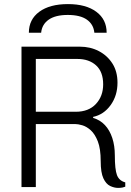

<svg xmlns="http://www.w3.org/2000/svg" viewBox="-20 -914 640 938"><path d="M557 4Q538 4 518 -5.5Q498 -15 485 -43Q472 -71 472 -126Q472 -187 458 -223Q444 -259 423.5 -277.5Q403 -296 382 -302Q361 -308 347 -308H155V0H85V-686H370Q421 -686 462.5 -664.5Q504 -643 529 -604Q554 -565 554 -510Q554 -447 520.5 -400.5Q487 -354 435 -343V-338Q469 -328 492.5 -303Q516 -278 528.5 -240Q541 -202 541 -155Q541 -86 551.5 -58.5Q562 -31 592 -23V-2Q588 0 579 2Q570 4 557 4ZM155 -368H350Q413 -368 448.5 -406Q484 -444 484 -502Q484 -563 449.5 -594.5Q415 -626 358 -626H155ZM121 -754Q121 -819 172 -856.5Q223 -894 312 -894Q400 -894 450.5 -856.5Q501 -819 501 -754H441Q437 -795 404.5 -818Q372 -841 311 -841Q251 -841 218 -818Q185 -795 181 -754Z"/></svg>

Font: Chivo Mono Medium ExtraLight
Style: Regular
Weight: 250
Monospace: yes
Version: Version 1.008